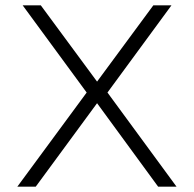

<svg xmlns="http://www.w3.org/2000/svg" viewBox="-20 -700 727 720"><path d="M573 0 344 -313 114 0H45L305 -353L65 -680H133L344 -394L555 -680H623L383 -353L642 0Z"/></svg>

Font: Martel Sans ExtraLight
Style: Regular
Weight: 275
Designer: Dan Reynolds and Mathieu Réguer
Foundry: Dan Reynolds and Mathieu Réguer
Version: Version 1.002; ttfautohint (v1.1) -l 5 -r 5 -G 72 -x 0 -D la